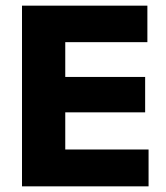

<svg xmlns="http://www.w3.org/2000/svg" viewBox="-20 -659 586 679"><path d="M210.8 0H57.8V-639H210.8ZM505.4 0H103.3V-130.3H505.4ZM493.3 -261.7H147.5V-386.9H493.3ZM501.2 -509.9H103.1V-639H501.2Z"/></svg>

Font: Anek Devanagari Medium
Style: Regular
Weight: 500
Designer: Kailash Malviya (Devanagari) & Yesha Goshar (Latin)
Foundry: Ek Type
Version: Version 1.003